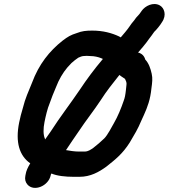

<svg xmlns="http://www.w3.org/2000/svg" viewBox="-20 -713 822 935"><path d="M687.4 -423C682.4 -441 671 -452.3 653.2 -457H652.2C660.5 -466.6 671.4 -480 677 -486L693 -506C701.7 -516.8 710.2 -530.8 719 -541C725.5 -549.5 730.3 -558.8 739 -566C747.5 -575.3 755.1 -584.7 761.6 -594L768.8 -605C793 -639.7 779.7 -675.1 757.7 -687C726.2 -704.1 686.7 -684.3 669.8 -660L662.8 -650C660.8 -646.7 658.1 -643.3 654.8 -640C645.6 -630.7 638.5 -622 633.6 -614C624.8 -604.8 617.2 -593.4 609.2 -582C595.3 -562.1 584.5 -550.6 568 -531C565.1 -533 562.1 -534.7 559 -536C524.8 -552 482.2 -564 429.6 -564C399.2 -564 379.2 -561.9 354.2 -552C323.7 -542.5 310.6 -534.5 284.8 -515C220.5 -464.2 169.5 -400.4 135.9 -310C118.6 -266.7 102.9 -234.8 91.3 -187C83.7 -161.4 78.4 -142.2 73.2 -116C53.9 -19.6 74.8 45 126.6 82H127.6C114.8 102.7 107.3 120.3 105.1 135L103.5 143C100.1 159.7 103.5 173.8 113.5 185.5C145.1 222.4 216.5 193 227.1 140L227.5 138C227.9 136 228.9 134 230.7 132C258 143.9 299.9 148 337.5 148H367.5C420.1 148 461.5 124.9 497.2 99C543.2 62.7 577.3 35.5 611.8 -19C634.9 -58.3 650.8 -83.4 668 -125C686 -164.2 702.6 -198.1 711.9 -245C714.4 -257.7 716.2 -270 717.3 -282C721.4 -311.6 723.9 -331.2 718.7 -354C712.9 -380.5 704.3 -405.2 687.4 -423ZM588.7 -244C587.2 -236.7 585.1 -229.3 582.3 -222C570.1 -186.4 553.7 -145.6 534.6 -113C525.2 -96 502 -52.4 487.8 -39C469.7 -21.7 454.1 -8.1 434.6 7C421.4 15.9 409.6 25 392 25H363C342.2 25 319.4 21.1 301.4 18C321.8 -13.4 342.3 -42.5 363.8 -74C397.9 -125.6 437.8 -175.4 471.1 -226C496.8 -266.9 532.7 -312.1 561.5 -348L569.3 -342C575.7 -337.3 582.1 -333 588.7 -329C592 -321.9 598.1 -311.2 595.9 -300C593.9 -283.6 592.6 -263.4 588.7 -244ZM481 -426C480 -424 478.6 -422.3 477 -421C441.1 -378.7 401.3 -325.6 369.3 -277C324.2 -210.2 272 -143.1 227.8 -74L199.8 -34L198.6 -38C190 -56.4 190.6 -88.3 196.6 -118C202.3 -146.8 211 -184.6 221.9 -210C231.6 -239 239.6 -256.8 252.5 -288C267.1 -326.2 285.5 -357.5 307.7 -384L328.1 -406C337.6 -414.7 351.1 -425.4 361.2 -432C365.7 -433.6 378.4 -440 385.8 -440C391.3 -440.7 396.7 -441 402 -441C408.7 -441 415 -440.7 420.8 -440C439.2 -440 458.5 -435.4 471.8 -430Z"/></svg>

Font: Smoothie
Style: It
Weight: 400
Foundry: Cannot Into Space Fonts
Version: Version 0.8